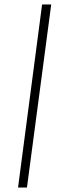

<svg xmlns="http://www.w3.org/2000/svg" viewBox="-20 -772 325 862"><path d="M169 -752H210L101 70H61Z"/></svg>

Font: Bellota Text Light
Style: Italic
Weight: 300
Italic angle: -7.5°
Designer: Kemie Guaida
Foundry: Kemie Guaida
Version: Version 4.001